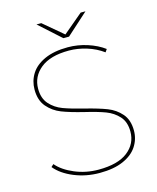

<svg xmlns="http://www.w3.org/2000/svg" viewBox="-127 -954 855 1045"><g transform="rotate(-15 300.5 -432.0)"><path d="M304 3Q228 3 161 -24.5Q94 -52 58 -96L72 -109Q106 -69 169 -42.5Q232 -16 303 -16Q412 -16 467.5 -59.5Q523 -103 523 -172Q523 -226 494 -258Q465 -290 422.5 -306Q380 -322 308 -339Q231 -358 186 -375.5Q141 -393 109.5 -429.5Q78 -466 78 -527Q78 -575 103 -615Q128 -655 181 -679Q234 -703 312 -703Q368 -703 422 -685.5Q476 -668 515 -639L504 -623Q463 -653 412.5 -668.5Q362 -684 313 -684Q208 -684 153 -639.5Q98 -595 98 -526Q98 -472 127 -439.5Q156 -407 199 -391Q242 -375 315 -357Q391 -338 436 -320.5Q481 -303 512 -267.5Q543 -232 543 -172Q543 -124 517 -84Q491 -44 437.5 -20.5Q384 3 304 3ZM180 -867H207L321 -771H315L429 -867H456L334 -757H302Z"/></g></svg>

Font: Montserrat
Style: Regular
Weight: 400
Designer: Julieta Ulanovsky
Foundry: Julieta Ulanovsky
Version: Version 8.000